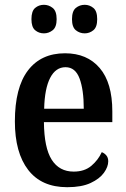

<svg xmlns="http://www.w3.org/2000/svg" viewBox="-20 -770 526 800"><path d="M260 10Q153 10 97.5 -62Q42 -134 42 -264Q42 -405 96.5 -476.5Q151 -548 251 -548Q343 -548 395.5 -486.5Q448 -425 448 -306V-261H163Q164 -154 195.5 -104.5Q227 -55 287 -55Q332 -55 360.5 -79Q389 -103 404 -136Q415 -132 423 -122.5Q431 -113 431 -98Q431 -75 413 -50Q395 -25 357.5 -7.5Q320 10 260 10ZM329 -317Q329 -396 311.5 -443Q294 -490 253 -490Q212 -490 189 -445.5Q166 -401 164 -317ZM333 -631Q312 -631 296 -644Q280 -657 280 -690Q280 -724 296 -737Q312 -750 333 -750Q353 -750 369 -737Q385 -724 385 -690Q385 -657 369 -644Q353 -631 333 -631ZM163 -631Q142 -631 126.5 -644Q111 -657 111 -690Q111 -724 126.5 -737Q142 -750 163 -750Q183 -750 199.5 -737Q216 -724 216 -690Q216 -657 199.5 -644Q183 -631 163 -631Z"/></svg>

Font: Noto Serif Khmer Condensed SemiBold
Style: Regular
Weight: 600
Width: 3
Designer: Danh Hong and the Monotype Design Team
Foundry: Monotype Imaging Inc.
Version: Version 2.004; ttfautohint (v1.8.4.7-5d5b)